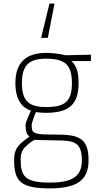

<svg xmlns="http://www.w3.org/2000/svg" viewBox="-20 -802 541 1060"><path d="M235 -211C141 -211 101 -243 101 -343C101 -443 141 -478 235 -478C340 -478 377 -443 377 -343C377 -243 340 -211 235 -211ZM290 -27C391 -27 432 -16 432 84C432 170 381 206 257 206C119 206 94 173 94 78C94 30 111 9 169 -30C169 -30 249 -27 290 -27ZM256 238C405 238 469 192 469 84C469 -39 416 -59 292 -59C161 -59 155 -64 155 -113C155 -126 178 -183 178 -183C190 -181 224 -179 232 -179C355 -179 414 -220 414 -343C414 -412 399 -442 374 -465H482V-500L342 -497C342 -497 290 -510 236 -510C129 -510 65 -462 65 -343C65 -247 105 -206 151 -191C151 -191 121 -128 121 -113C121 -82 127 -58 143 -48C89 -9 58 13 58 79C58 197 90 238 256 238ZM253 -782 207 -593H244L281 -782Z"/></svg>

Font: RazerF5 Thin
Style: Regular
Weight: 250
Foundry: Razer Inc.
Version: Version 2